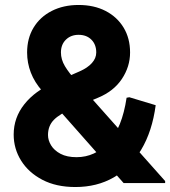

<svg xmlns="http://www.w3.org/2000/svg" viewBox="-20 -736 684 772"><path d="M283 16Q206 16 150.5 -13Q95 -42 65 -90Q35 -138 35 -195Q35 -263 78 -317Q121 -371 197 -404L300 -449Q332 -463 349.5 -482.5Q367 -502 367 -525Q367 -557 347.5 -576.5Q328 -596 296 -596Q265 -596 245 -576.5Q225 -557 225 -525Q225 -497 241 -470Q257 -443 291 -405L644 -8V0H477L150 -370Q119 -405 104 -444Q89 -483 89 -525Q89 -582 115 -625Q141 -668 188 -692Q235 -716 296 -716Q358 -716 404.5 -692Q451 -668 477 -625Q503 -582 503 -525Q503 -468 470 -418.5Q437 -369 374 -343L272 -300Q220 -278 196.5 -254Q173 -230 173 -193Q173 -172 185.5 -151.5Q198 -131 223.5 -117.5Q249 -104 288 -104Q362 -104 416.5 -163Q471 -222 489 -343L500 -345L606 -313Q592 -208 548 -134.5Q504 -61 437 -22.5Q370 16 283 16Z"/></svg>

Font: Fustat ExtraBold
Style: Regular
Weight: 800
Designer: Mohamed Gaber, Khaled Hosny, Laura Garcia Mut
Foundry: Kief Type Foundry, Alif Type Foundry, Hard Type Foundry
Version: Version 1.007